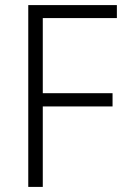

<svg xmlns="http://www.w3.org/2000/svg" viewBox="-20 -734 494 754"><path d="M148 0H91V-714H439V-663H148V-368H422V-316H148Z"/></svg>

Font: Noto Sans Arabic UI SmCn Lt
Style: Regular
Weight: 300
Width: 4
Designer: Monotype Design Team, Nadine Chahine and Nizar Qandah
Foundry: Monotype Imaging Inc.
Version: Version 2.010; ttfautohint (v1.8.4.7-5d5b)